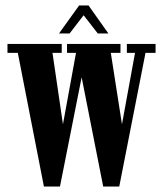

<svg xmlns="http://www.w3.org/2000/svg" viewBox="-20 -685 598 706"><path d="M359.5 1 262.5 -490.5H226.5V-523.5H423V-490.5H387.5L428.5 -228L476.5 -490.5H446.5V-523.5H552V-490.5H515L418.5 1ZM141.5 1 45.5 -490.5H7.5V-523.5H207V-490.5H173L211.5 -228L259.5 -490.5H242V-523.5H335.5V-490.5H298L200.5 1ZM197 -562 271 -665H305.5L378.5 -562H339.5L287.5 -629L236 -562Z"/></svg>

Font: Imbue 24pt
Style: Bold
Weight: 700
Designer: Tyler Finck
Foundry: Etcetera Type Company
Version: Version 1.102